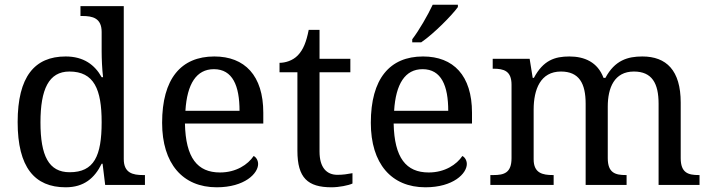

<svg xmlns="http://www.w3.org/2000/svg" viewBox="-20 -786 3021 816"><path d="M259 10C337 10 382 -29 412 -90H416L427 0H596V-42H588C544 -42 506 -51 506 -110V-760H322V-718H330C374 -718 412 -709 412 -650V-568C412 -536 414 -491 418 -458H412C383 -510 336 -546 259 -546C127 -546 55 -460 55 -267C55 -75 127 10 259 10ZM276 -54C187 -54 152 -124 152 -266C152 -406 187 -482 275 -482C380 -482 412 -406 412 -267C412 -123 380 -54 276 -54Z M901 10C1020 10 1077 -49 1077 -89C1077 -106 1067 -119 1058 -123C1034 -87 984 -53 915 -53C819 -53 769 -115 766 -261H1099V-307C1099 -465 1020 -546 891 -546C749 -546 669 -451 669 -264C669 -91 756 10 901 10ZM998 -315H768C775 -430 815 -492 889 -492C969 -492 998 -421 998 -315Z M1389 10C1421 10 1461 2 1478 -6V-50C1457 -46 1438 -43 1414 -43C1368 -43 1338 -74 1338 -142V-479H1469V-536H1338V-659H1292C1282 -608 1269 -575 1246 -551C1224 -528 1192 -519 1168 -519V-479H1244V-145C1244 -30 1288 10 1389 10Z M1732 -619V-606H1770C1823 -642 1901 -721 1926 -756V-766H1819C1798 -721 1761 -657 1732 -619ZM1788 10C1907 10 1964 -49 1964 -89C1964 -106 1954 -119 1945 -123C1921 -87 1871 -53 1802 -53C1706 -53 1656 -115 1653 -261H1986V-307C1986 -465 1907 -546 1778 -546C1636 -546 1556 -451 1556 -264C1556 -91 1643 10 1788 10ZM1885 -315H1655C1662 -430 1702 -492 1776 -492C1856 -492 1885 -421 1885 -315Z M2064 0H2333V-42H2330C2286 -42 2248 -50 2248 -109V-320C2248 -406 2277 -482 2364 -482C2441 -482 2469 -432 2469 -345V0H2643V-42H2640C2595 -42 2563 -51 2563 -114V-333C2563 -413 2591 -482 2674 -482C2751 -482 2779 -432 2779 -345V0H2953V-42H2950C2905 -42 2873 -51 2873 -114V-350C2873 -487 2812 -546 2710 -546C2648 -546 2593 -530 2553 -455H2545C2520 -522 2464 -546 2400 -546C2338 -546 2289 -530 2249 -455H2244L2231 -536H2074V-494H2077C2121 -494 2154 -485 2154 -426V-114C2154 -51 2122 -42 2077 -42H2064Z"/></svg>

Font: Noto Serif
Style: Regular
Weight: 400
Designer: Monotype Design Team
Foundry: Monotype Imaging Inc.
Version: Version 2.015